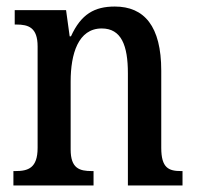

<svg xmlns="http://www.w3.org/2000/svg" viewBox="-20 -567 602 587"><path d="M21 0H266V-44H261C223 -44 196 -52 196 -110V-318C196 -402 219 -480 291 -480C351 -480 371 -428 371 -343V0H538V-44H534C496 -44 473 -53 473 -115V-351C473 -487 421 -547 331 -547C269 -547 228 -524 197 -456H193L182 -536H25V-492H30C67 -492 95 -483 95 -425V-115C95 -53 66 -44 27 -44H21Z"/></svg>

Font: Noto Serif Thai Condensed Medium
Style: Regular
Weight: 500
Width: 3
Designer: Monotype Design Team
Foundry: Monotype Imaging Inc.
Version: Version 2.002